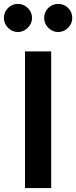

<svg xmlns="http://www.w3.org/2000/svg" viewBox="-55 -963 390 983"><path d="M73 0H207V-700H73ZM37 -943Q7 -943 -14 -922Q-35 -901 -35 -871Q-35 -842 -14 -821Q7 -799 37 -799Q65 -799 87 -821Q109 -842 109 -871Q109 -901 87 -922Q66 -943 37 -943ZM243 -943Q213 -943 192 -922Q171 -901 171 -871Q171 -842 192 -821Q214 -799 243 -799Q272 -799 294 -821Q315 -842 315 -871Q315 -901 294 -922Q273 -943 243 -943Z"/></svg>

Font: Unageo
Style: Bold
Weight: 700
Designer: Richard Sepsi
Foundry: Richard Sepsi
Version: Version 2.000